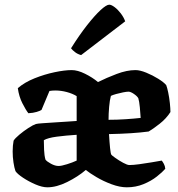

<svg xmlns="http://www.w3.org/2000/svg" viewBox="-20 -799 761 819"><path d="M182 0Q160 0 131 -12.5Q102 -25 78 -41Q54 -57 46 -69Q41 -83 37.5 -106Q34 -129 34 -153Q34 -165 35 -177Q36 -189 38 -199Q44 -209 62.5 -224.5Q81 -240 101 -253Q121 -266 133 -270Q140 -272 163.5 -273.5Q187 -275 216 -277Q245 -279 270.5 -280.5Q296 -282 307 -283V-389Q289 -400 264.5 -406.5Q240 -413 216 -413Q203 -413 191 -411L157 -330Q151 -326 136 -321.5Q121 -317 101 -316Q90 -330 75.5 -358.5Q61 -387 56 -423Q85 -448 127.5 -465Q170 -482 213 -491Q256 -500 286 -500Q311 -500 342.5 -484.5Q374 -469 398 -449Q434 -467 477.5 -483.5Q521 -500 558 -500Q577 -500 604 -489Q631 -478 655 -463Q679 -448 689 -436Q693 -426 697.5 -404.5Q702 -383 704.5 -359.5Q707 -336 707 -321Q689 -293 661 -271Q633 -249 614 -238Q547 -229 445 -227Q447 -192 449.5 -167.5Q452 -143 455 -139Q457 -136 472.5 -125Q488 -114 505.5 -104.5Q523 -95 532 -95Q548 -95 574 -98.5Q600 -102 626.5 -106.5Q653 -111 670 -114Q674 -109 679 -100Q684 -91 685 -79Q673 -65 649 -46Q625 -27 592 -13.5Q559 0 521 0Q491 0 456 -13Q421 -26 391.5 -43.5Q362 -61 346 -74Q312 -45 266.5 -22.5Q221 0 182 0ZM443 -288Q480 -288 516.5 -290.5Q553 -293 580 -296Q579 -315 576.5 -341Q574 -367 570 -380Q565 -389 551 -398.5Q537 -408 528 -408Q520 -408 505 -405Q490 -402 475.5 -398Q461 -394 453 -390Q448 -372 445.5 -343Q443 -314 443 -288ZM230 -91Q242 -91 266 -98.5Q290 -106 307 -114V-224Q260 -221 222 -216Q184 -211 167 -201Q167 -185 168 -160Q169 -135 174 -118Q180 -110 197.5 -100.5Q215 -91 230 -91ZM326 -564Q311 -568 299.5 -577Q288 -586 283 -593Q318 -649 351 -691Q384 -733 409 -756Q434 -779 446 -779Q455 -779 469 -768.5Q483 -758 495.5 -741.5Q508 -725 514 -708Z"/></svg>

Font: Texturina 72pt ExtraBold
Style: Regular
Weight: 800
Designer: Guillermo Torres Carreño
Foundry: Omnibus-Type
Version: Version 1.002; ttfautohint (v1.8.3)